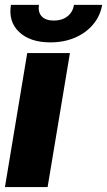

<svg xmlns="http://www.w3.org/2000/svg" viewBox="-25 -762 436 782"><path d="M-4.9 0 85.9 -545.9H259.8L168.9 0ZM180.2 -589.4Q97.7 -589.4 53 -631.6Q8.3 -673.8 19.5 -742.2H133.8Q128.9 -712.4 145 -695.3Q161.1 -678.2 194.8 -678.2Q227.5 -678.2 249.5 -695.3Q271.5 -712.4 276.4 -742.2H391.1Q383.3 -696.8 354.2 -662.4Q325.2 -627.9 280.3 -608.6Q235.4 -589.4 180.2 -589.4Z"/></svg>

Font: Inter Tight ExtraBold
Style: Italic
Weight: 800
Italic angle: -9.39999°
Designer: Rasmus Andersson
Foundry: rsms
Version: Version 3.004